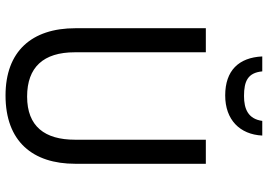

<svg xmlns="http://www.w3.org/2000/svg" viewBox="-157 -801 968 694"><g transform="rotate(90 327.0 -454.0)"><path d="M470 -918H417C410 -867 374 -852 327 -852C273 -852 243 -866 238 -918H184C188 -833 235 -784 325 -784C413 -784 466 -837 470 -918ZM572 -242V-714H485V-241C485 -132 437 -68 329 -68C223 -68 169 -127 169 -240V-714H82V-243C82 -84 166 10 325 10C492 10 572 -89 572 -242Z"/></g></svg>

Font: Noto Sans Thai Looped SemiCondensed
Style: Regular
Weight: 400
Width: 4
Designer: Sasikarn Vongin, Ben Mitchell
Foundry: The Fontpad Ltd
Version: Version 1.001